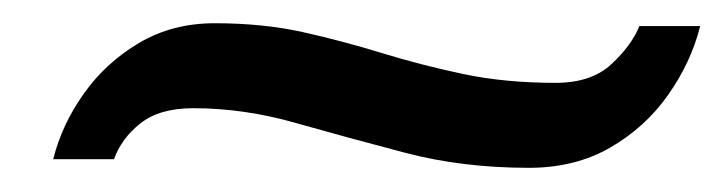

<svg xmlns="http://www.w3.org/2000/svg" viewBox="-20 -314 611 162"><path d="M76.2 -179.7H24.9Q32.2 -209 50.8 -235.1Q69.3 -261.2 97.4 -277.8Q125.5 -294.4 161.1 -294.4Q201.7 -294.4 235.6 -286.9Q269.5 -279.3 302 -269.3Q334.5 -259.3 370.1 -251.7Q405.8 -244.1 448.7 -244.1Q479 -244.1 495.8 -259.8Q512.7 -275.4 519.5 -292H570.8Q563 -261.2 543.7 -233.9Q524.4 -206.5 494.9 -189.5Q465.3 -172.4 426.3 -172.4Q370.1 -172.4 321.8 -185.1Q273.4 -197.8 229.7 -210.2Q186 -222.7 143.1 -222.7Q114.7 -222.7 98.6 -210Q82.5 -197.3 76.2 -179.7Z"/></svg>

Font: Andika
Style: Italic
Weight: 400
Italic angle: -14°
Designer: Victor Gaultney, Annie Olsen, Julie Remington, Don Collingsworth, Eric Hays, Becca Hirsbrunner
Foundry: SIL International
Version: Version 6.101